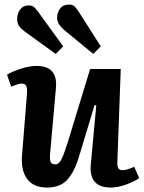

<svg xmlns="http://www.w3.org/2000/svg" viewBox="-20 -820 639 854"><path d="M395 -580.1 266.1 -686Q233.9 -713.4 233.9 -740.2Q233.9 -764.2 247.3 -782Q260.7 -799.8 287.1 -799.8Q300.3 -799.8 308.6 -793.7Q316.9 -787.6 328.1 -771L428.2 -613.8ZM228 -580.1 90.8 -679.2Q73.7 -691.9 64.9 -704.3Q56.2 -716.8 56.2 -735.8Q56.2 -759.3 69.6 -777.6Q83 -795.9 107.9 -795.9Q121.1 -795.9 129.6 -789.8Q138.2 -783.7 149.9 -767.1L261.2 -613.8ZM11.2 -487.8Q32.2 -501 71.5 -513.9Q110.8 -526.9 142.1 -526.9Q236.8 -526.9 229 -431.2L204.1 -149.9Q200.2 -118.2 203.9 -103.5Q207.5 -88.9 226.1 -88.9Q241.7 -88.9 252.7 -109.9Q263.7 -130.9 282.2 -189.9L380.9 -513.2H517.1L502 -99.1Q501 -81.1 506.1 -72Q511.2 -63 524.9 -63Q543.9 -63 577.1 -78.1L599.1 -27.8Q576.7 -12.2 540.5 1Q504.4 14.2 472.2 14.2Q375 14.2 383.8 -87.9L408.2 -351.1L400.9 -353L335.9 -138.2Q325.2 -101.1 314.5 -76.7Q303.7 -52.2 287.1 -29.8Q270.5 -7.3 246.1 3.4Q221.7 14.2 189 14.2Q128.9 14.2 100.6 -24.4Q72.3 -63 78.1 -129.9L100.1 -404.8Q101.6 -425.8 96.9 -437Q92.3 -448.2 77.1 -448.2Q61.5 -448.2 29.8 -434.1Z"/></svg>

Font: Literata Book
Style: Bold Italic
Weight: 700
Italic angle: -3°
Designer: Latin by Veronika Burian and Jose Scaglione. Greek by Irene Vlachou. Cyrillic by Vera Evstafieva
Foundry: TypeTogether
Version: Version 1.003;PS 001.003;hotconv 1.0.88;makeotf.lib2.5.64775